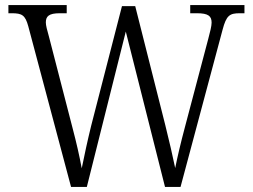

<svg xmlns="http://www.w3.org/2000/svg" viewBox="-20 -734 992 754"><path d="M91 -631 259 0H321L474 -610L628 0H689L854 -617C869 -674 882 -682 922 -682H940V-714H727V-682H753C798 -682 811 -671 811 -645C811 -632 805 -608 798 -582L706 -234C690 -174 677 -119 668 -74C658 -123 645 -178 629 -243L511 -710H459L338 -240C323 -179 312 -127 301 -73C291 -126 281 -170 265 -231L172 -591C165 -616 160 -634 160 -646C160 -670 172 -682 215 -682H242V-714H13V-682H26C66 -682 79 -675 91 -631Z"/></svg>

Font: Noto Serif Georgian SemiCondensed Light
Style: Regular
Weight: 300
Width: 4
Designer: Monotype Design Team, Akaki Razmadze
Foundry: Google LLC
Version: Version 2.003